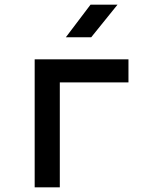

<svg xmlns="http://www.w3.org/2000/svg" viewBox="-20 -805 640 825"><path d="M129 0V-550H532V-451H237V0ZM263 -645 369 -785H485L372 -645Z"/></svg>

Font: JetBrains Mono NL SemiBold
Style: Regular
Weight: 600
Designer: Philipp Nurullin, Konstantin Bulenkov
Foundry: JetBrains
Version: Version 2.304; ttfautohint (v1.8.4.7-5d5b)